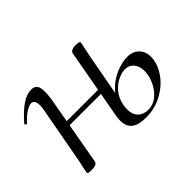

<svg xmlns="http://www.w3.org/2000/svg" viewBox="-84 -579 776 776"><g transform="rotate(-45 304.5 -190.5)"><path d="M303 -52Q303 -65 306 -81L360 -380Q361 -386 369 -390.5Q377 -395 391 -395Q414 -395 414 -388Q414 -382 408 -358L399 -313L358 -91Q355 -78 355 -65Q355 -34 371.5 -18Q388 -2 415 -2Q443 -2 465 -20Q487 -38 499.5 -63.5Q512 -89 514 -111Q515 -116 515 -125Q515 -151 501 -168Q487 -185 464 -185Q446 -185 424 -175Q402 -165 383.5 -144Q365 -123 358 -91L344 -92Q352 -130 379.5 -158Q407 -186 442 -200Q477 -214 506 -214Q536 -214 555 -195.5Q574 -177 574 -147Q574 -110 549.5 -72.5Q525 -35 481.5 -10.5Q438 14 386 14Q344 14 323.5 -2Q303 -18 303 -52ZM59 2 63 -21Q69 -45 74 -74L115 -297Q118 -312 118 -324Q118 -356 98 -356Q86 -356 67.5 -344Q49 -332 29 -310Q28 -309 26 -309Q23 -309 20.5 -312.5Q18 -316 21 -318Q55 -357 83.5 -376Q112 -395 138 -395Q155 -395 163 -384.5Q171 -374 171 -351Q171 -325 166 -299L114 -7Q113 0 104.5 4Q96 8 82 8Q68 8 63.5 6.5Q59 5 59 2ZM123 -203H355L352 -183H119Z"/></g></svg>

Font: Cormorant Garamond
Style: Italic
Weight: 400
Italic angle: -10°
Designer: Christian Thalmann (Catharsis Fonts)
Foundry: Catharsis Fonts
Version: Version 4.000